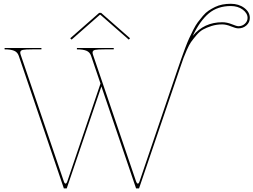

<svg xmlns="http://www.w3.org/2000/svg" viewBox="-20 -1020 1374 1041"><path d="M1024.9 -825.2Q1086.4 -899.4 1185.1 -899.4Q1210.4 -899.4 1236.8 -888.7Q1263.2 -877.9 1272.5 -877.9Q1293.5 -877.9 1307.9 -891.4Q1322.3 -904.8 1322.3 -922.9Q1322.3 -948.2 1296.1 -967.8Q1270 -987.3 1231.4 -987.3Q1159.7 -987.3 1111.8 -947.3Q1064 -907.2 1024.9 -825.2ZM4.9 -759.8H204.6V-752.4H168.9H157.7Q117.7 -752.4 103.8 -749.5Q89.8 -746.6 89.8 -734.9Q89.8 -729.5 92.8 -721.2L324.7 -40.5Q329.6 -24.4 335.4 -24.4Q341.3 -24.4 346.2 -40L524.9 -566.9L473.6 -717.8Q466.8 -737.3 448.5 -744.9Q430.2 -752.4 397 -752.4V-759.8H596.7V-752.4H561H549.3Q509.3 -752.4 495.6 -749.5Q481.9 -746.6 481.9 -734.9Q481.9 -729.5 484.9 -721.2L716.3 -40.5Q721.7 -24.4 727.5 -24.4Q732.9 -24.4 737.8 -40L941.4 -639.6Q954.1 -676.8 962.9 -701.7Q971.7 -726.6 983.6 -758.5Q995.6 -790.5 1005.4 -811.8Q1015.1 -833 1027.8 -858.2Q1040.5 -883.3 1052.7 -899.7Q1064.9 -916 1080.1 -933.8Q1095.2 -951.7 1111.3 -962.4Q1127.4 -973.1 1146 -982.2Q1164.6 -991.2 1186 -995.4Q1207.5 -999.5 1231.4 -999.5Q1274.4 -999.5 1304.4 -977.1Q1334.5 -954.6 1334.5 -922.9Q1334.5 -898.9 1316.4 -882.6Q1298.3 -866.2 1272.5 -866.2Q1258.3 -866.2 1232.4 -877Q1206.5 -887.7 1185.1 -887.7Q1154.3 -887.7 1127.2 -879.2Q1100.1 -870.6 1081.1 -860.1Q1062 -849.6 1043.7 -827.6Q1025.4 -805.7 1015.4 -791.5Q1005.4 -777.3 992.4 -747.8Q979.5 -718.3 975.3 -706.5Q971.2 -694.8 960.9 -665Q960 -662.6 959.5 -661.1Q959 -659.7 958.3 -657.5Q957.5 -655.3 957 -653.8L733.9 1.5H717.8L529.8 -551.3L341.8 1.5H326.2L81.5 -717.8Q74.7 -737.3 56.4 -744.9Q38.1 -752.4 4.9 -752.4ZM368.2 -805.2 360.8 -812.5 517.6 -950.2H528.3L685.1 -812.5L678.2 -805.2L524.4 -939.9H521.5Z"/></svg>

Font: ZnikomitNo24
Style: Thin
Weight: 300
Designer: gluk
Foundry: gluk
Version: Version 0.55